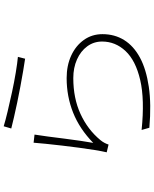

<svg xmlns="http://www.w3.org/2000/svg" viewBox="83 -890 834 1040"><g transform="rotate(-90 500.0 -370.0)"><path d="M336 -767Q365 -758 415 -746Q465 -734 520.5 -722Q576 -710 627.5 -701.5Q679 -693 712 -690L702 -651Q675 -655 636 -661.5Q597 -668 552 -676.5Q507 -685 463.5 -694Q420 -703 384 -711.5Q348 -720 324 -726ZM291 -600Q286 -571 280.5 -527.5Q275 -484 269 -437.5Q263 -391 257 -349.5Q251 -308 246 -282Q322 -356 410 -391Q498 -426 597 -426Q665 -426 718.5 -401.5Q772 -377 803.5 -333Q835 -289 835 -232Q835 -166 803 -114.5Q771 -63 708 -29Q645 5 550 19Q455 33 328 22L316 -20Q481 -3 586.5 -27.5Q692 -52 743.5 -107Q795 -162 795 -234Q795 -279 769 -314.5Q743 -350 698 -370Q653 -390 597 -390Q488 -390 403 -351Q318 -312 261 -243Q252 -232 246 -220.5Q240 -209 237 -199L195 -209Q201 -235 207.5 -274.5Q214 -314 220 -360Q226 -406 231.5 -452Q237 -498 241 -538.5Q245 -579 247 -605Z"/></g></svg>

Font: Noto Sans SC Thin ExtraLight
Style: Regular
Weight: 250
Version: Version 2.004-H2;hotconv 1.0.118;makeotfexe 2.5.65603